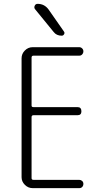

<svg xmlns="http://www.w3.org/2000/svg" viewBox="-20 -975 540 995"><path d="M149.4 0Q126 0 108.9 -17.1Q91.8 -34.2 91.8 -56.6V-672.9Q91.8 -696.3 108.9 -713.4Q126 -730.5 149.4 -730.5H390.6Q399.4 -730.5 405.8 -724.1Q412.1 -717.8 412.1 -709Q412.1 -700.2 406.2 -693.4Q400.4 -686.5 390.6 -686.5H153.3Q144.5 -686.5 143.6 -677.7V-427.7Q143.6 -419.9 153.3 -419.9H381.8Q401.4 -419.9 401.9 -398.9Q402.3 -377.9 381.8 -377.9H153.3Q144.5 -377.9 143.6 -369.1V-51.8Q143.6 -43 153.3 -43H390.6Q399.4 -43 405.8 -37.1Q412.1 -31.2 412.1 -22Q412.1 -12.7 406.2 -6.3Q400.4 0 390.6 0ZM174.8 -955.1Q210.9 -955.1 232.4 -924.8L311.5 -811.5Q316.4 -804.7 312 -797.4Q307.6 -790 299.8 -790Q272.5 -790 257.8 -809.6L162.1 -926.8Q155.3 -934.6 159.7 -944.8Q164.1 -955.1 174.8 -955.1Z"/></svg>

Font: Rounded Mgen+ 1mn light
Style: Regular
Weight: 200
Designer: [Source Han Sans]
Ryoko NISHIZUKA  (kana & ideographs); Paul D. Hunt (Latin, Greek & Cyrillic); Wenlong ZHANG  (bopomofo
Version: Version 1.059.20150602